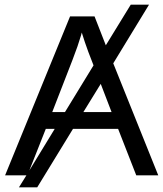

<svg xmlns="http://www.w3.org/2000/svg" viewBox="-20 -759 707 831"><path d="M665 0H569.8L491.2 -201.2H295.9L141.1 51.8H62L94.2 0H2L283.2 -688H389.2L438 -563L545.9 -738.8H625L470.2 -484.9ZM293.9 -500 206.1 -273.9H261.2L384.8 -476.1Q372.1 -507.3 362.1 -534.9Q352.1 -562.5 347.2 -576.9Q342.3 -591.3 338.4 -604Q334.5 -616.7 334 -618.2L330.1 -604Q318.4 -563.5 293.9 -500ZM462.9 -273.9 416 -396 340.8 -273.9ZM178.2 -201.2 106.9 -21 216.8 -201.2Z"/></svg>

Font: Libra Sans Modern
Style: Regular
Weight: 400
Foundry: Stefan Peev, Context Ltd
Version: Version 1.000